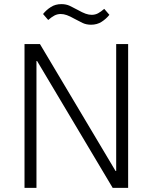

<svg xmlns="http://www.w3.org/2000/svg" viewBox="-20 -912 741 932"><path d="M160 -616H157V0H99V-698H174L541 -82H544V-698H602V0H527ZM422 -792Q399 -792 381 -800.5Q363 -809 343 -820Q320 -833 304.5 -838.5Q289 -844 275 -844Q258 -844 244 -836.5Q230 -829 214 -815L189 -844Q205 -864 227 -878Q249 -892 278 -892Q301 -892 319 -883.5Q337 -875 357 -864Q380 -851 395.5 -845.5Q411 -840 425 -840Q442 -840 456 -847.5Q470 -855 486 -869L511 -840Q495 -820 473 -806Q451 -792 422 -792Z"/></svg>

Font: IBM Plex Sans Thai Light
Style: Regular
Weight: 300
Designer: Mike Abbink, Paul van der Laan, Pieter van Rosmalen, Ben Mitchell, Mark Frömberg
Foundry: Bold Monday
Version: Version 1.2